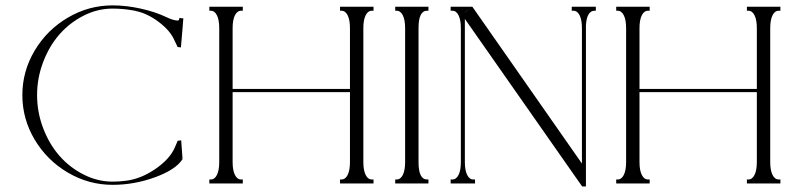

<svg xmlns="http://www.w3.org/2000/svg" viewBox="-20 -669 2903 700"><path d="M586.9 -606.4Q598.6 -600.6 609.4 -597.4Q620.1 -594.2 626.5 -594.2Q632.8 -594.2 632.8 -597.7Q633.8 -598.6 633.8 -603.5Q638.7 -603.5 640.6 -602.5H648.4L645.5 -565.4L639.6 -496.1Q635.7 -496.1 633.8 -497.1H627.9Q619.1 -514.6 616.2 -521.5Q601.1 -557.1 558.8 -588.9Q516.6 -620.6 474.6 -628.9V-629.4Q431.6 -637.7 390.6 -637.7Q335.9 -637.7 285.2 -612.1Q234.4 -586.4 197 -543.9Q159.7 -501.5 137.5 -443.1Q115.2 -384.8 115.2 -322.3Q115.2 -259.8 137.5 -201.4Q159.7 -143.1 197 -100.6Q234.4 -58.1 285.2 -32.5Q335.9 -6.8 390.6 -6.8Q414.1 -6.8 437.5 -9.8Q492.2 -16.1 545.4 -52.2Q598.6 -88.4 617.2 -130.9Q618.7 -134.3 622.6 -143.6Q626.5 -152.8 627.9 -156.2H633.8Q635.7 -157.2 640.6 -157.2L645.5 -88.9L640.6 -92.8L640.1 -92.3L645.5 -88.9Q621.6 -50.8 545.7 -22.9Q469.7 4.9 390.6 4.9Q303.2 4.9 227.3 -39.8Q151.4 -84.5 106.4 -159.9Q61.5 -235.4 61.5 -322.3Q61.5 -409.2 106.4 -484.6Q151.4 -560.1 227.3 -604.7Q303.2 -649.4 390.6 -649.4Q439.9 -649.4 492.9 -637.7Q545.9 -626 586.9 -606.4Z M1341.8 -644.5V-629.9H1335.9Q1321.3 -629.9 1313 -613Q1304.7 -596.2 1304.7 -566.4V-78.1Q1304.7 -48.3 1313 -31.5Q1321.3 -14.6 1335.9 -14.6H1341.8V0H1304.7H1280.3H1255.9H1219.7V-14.6H1224.6Q1239.3 -14.6 1247.6 -31.5Q1255.9 -48.3 1255.9 -78.1V-333H828.1V-78.1Q828.1 -48.3 836.4 -31.5Q844.7 -14.6 859.4 -14.6H865.2V0H828.1H803.7H779.3H743.2V-14.6H748Q762.7 -14.6 771 -31.5Q779.3 -48.3 779.3 -78.1V-566.4Q779.3 -596.2 771 -613Q762.7 -629.9 748 -629.9H743.2V-644.5H779.3H803.7H828.1H865.2V-629.9H859.4Q844.7 -629.9 836.4 -613Q828.1 -596.2 828.1 -566.4V-344.7H1255.9V-566.4Q1255.9 -596.2 1247.6 -613Q1239.3 -629.9 1224.6 -629.9H1219.7V-644.5H1255.9H1280.3H1304.7Z M1542 -644.5V-629.9H1537.1Q1505.9 -629.9 1505.9 -566.4V-78.1Q1505.9 -14.6 1537.1 -14.6H1542V0H1505.9H1481.4H1457H1420.9V-14.6H1425.8Q1440.4 -14.6 1448.7 -31.5Q1457 -48.3 1457 -78.1V-566.4Q1457 -596.2 1448.7 -613Q1440.4 -629.9 1425.8 -629.9H1420.9V-644.5H1457H1481.4H1505.9Z M2152.3 -644.5V-629.9H2147.5Q2133.3 -629.9 2125.2 -615.5Q2117.2 -601.1 2116.2 -575.2V-566.4V-40V10.7H2102.5L2079.1 -22.5L1674.8 -600.1V-78.1Q1674.8 -48.3 1683.1 -31.5Q1691.4 -14.6 1706.1 -14.6H1711.9V0H1674.8H1667H1660.2H1623V-14.6H1628.9Q1643.6 -14.6 1651.9 -31.5Q1660.2 -48.3 1660.2 -78.1V-566.4Q1660.2 -596.2 1651.9 -613Q1643.6 -629.9 1628.9 -629.9H1623V-644.5H1660.2H1667H1674.8H1702.1L1674.8 -624V-623.5L1702.1 -644.5L2101.6 -72.8V-566.4Q2101.6 -596.2 2093.3 -613Q2085 -629.9 2070.3 -629.9H2064.5V-644.5H2101.6H2108.4H2116.2Z M2825.2 -644.5V-629.9H2819.3Q2804.7 -629.9 2796.4 -613Q2788.1 -596.2 2788.1 -566.4V-78.1Q2788.1 -48.3 2796.4 -31.5Q2804.7 -14.6 2819.3 -14.6H2825.2V0H2788.1H2763.7H2739.3H2703.1V-14.6H2708Q2722.7 -14.6 2731 -31.5Q2739.3 -48.3 2739.3 -78.1V-333H2311.5V-78.1Q2311.5 -48.3 2319.8 -31.5Q2328.1 -14.6 2342.8 -14.6H2348.6V0H2311.5H2287.1H2262.7H2226.6V-14.6H2231.4Q2246.1 -14.6 2254.4 -31.5Q2262.7 -48.3 2262.7 -78.1V-566.4Q2262.7 -596.2 2254.4 -613Q2246.1 -629.9 2231.4 -629.9H2226.6V-644.5H2262.7H2287.1H2311.5H2348.6V-629.9H2342.8Q2328.1 -629.9 2319.8 -613Q2311.5 -596.2 2311.5 -566.4V-344.7H2739.3V-566.4Q2739.3 -596.2 2731 -613Q2722.7 -629.9 2708 -629.9H2703.1V-644.5H2739.3H2763.7H2788.1Z"/></svg>

Font: Elaris
Style: Regular
Weight: 500
Version: Version 1.0